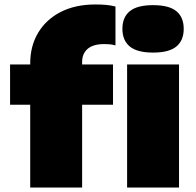

<svg xmlns="http://www.w3.org/2000/svg" viewBox="-20 -838 878 858"><path d="M115 0V-370H25V-550H115V-554Q115 -633 151 -692.5Q187 -752 252.2 -785Q317.5 -818 406 -818Q434 -818 453.5 -816.2Q473 -814.5 496 -809V-635Q482.5 -639 470.8 -640Q459 -641 446 -641Q396.5 -641 371.8 -619.8Q347 -598.5 347 -561V-550H485V-370H347V0ZM664 -603Q593 -603 560 -630.2Q527 -657.5 527 -709Q527 -761 560 -788Q593 -815 664 -815Q735.5 -815 768.2 -788Q801 -761 801 -709Q801 -657.5 768.2 -630.2Q735.5 -603 664 -603ZM548 0V-550H780V0Z"/></svg>

Font: Encode Sans Exp Black
Style: Regular
Weight: 900
Width: 7
Designer: Multiple Designers
Foundry: Impallari Type
Version: Version 3.002; ttfautohint (v1.8.3) -l 8 -r 50 -G 200 -x 14 